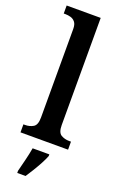

<svg xmlns="http://www.w3.org/2000/svg" viewBox="-184 -810 682 1081"><g transform="rotate(20 157.0 -269.5)"><path d="M15 0V-48H26Q52 -48 73.5 -60.5Q95 -73 95 -118V-648Q95 -676 84 -689.5Q73 -703 57 -707.5Q41 -712 26 -712H15V-760H219V-118Q219 -73 240.5 -60.5Q262 -48 288 -48H300V0ZM76 208Q84 176 94 136Q104 96 110 61H210V71Q202 92 187.5 119Q173 146 156.5 173Q140 200 126 221H76Z"/></g></svg>

Font: Noto Serif Bengali SemiCondensed SemiBold
Style: Regular
Weight: 600
Width: 4
Designer: Juan Bruce, Universal Thirst, Indian Type Foundry and the Monotype Design Team.
Foundry: Monotype Imaging Inc.
Version: Version 2.003; ttfautohint (v1.8.4.7-5d5b)